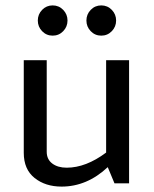

<svg xmlns="http://www.w3.org/2000/svg" viewBox="-20 -679 570 711"><path d="M153 -456V-117Q153 -89 173.5 -73.5Q194 -58 227 -58Q298 -58 373 -114V-456H458V0H404L379 -60Q302 12 208 12Q148 12 108 -20Q68 -52 68 -113V-456ZM214 -563.5Q198 -547 175 -547Q152 -547 136 -563.5Q120 -580 120 -603Q120 -626 136 -642.5Q152 -659 175 -659Q198 -659 214 -642.5Q230 -626 230 -603Q230 -580 214 -563.5ZM394 -563.5Q378 -547 355 -547Q332 -547 316 -563.5Q300 -580 300 -603Q300 -626 316 -642.5Q332 -659 355 -659Q378 -659 394 -642.5Q410 -626 410 -603Q410 -580 394 -563.5Z"/></svg>

Font: Average Sans
Style: Regular
Weight: 400
Designer: Eduardo Rodriguez Tunni
Foundry: Eduardo Rodriguez Tunni
Version: Version 1.002